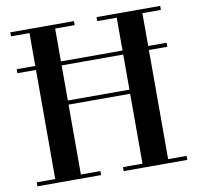

<svg xmlns="http://www.w3.org/2000/svg" viewBox="-82 -836 949 921"><g transform="rotate(-10 392.0 -375.0)"><path d="M26.5 -570.5H757V-551H26.5ZM27 -19.5H117V-730.5H27V-750H337V-730.5H242V-380H542V-730.5H447V-750H757V-730.5H667V-19.5H757V0H447V-19.5H542V-360H242V-19.5H337V0H27Z"/></g></svg>

Font: Bodoni* 11pt Medium
Style: Regular
Weight: 500
Version: Version 2.3